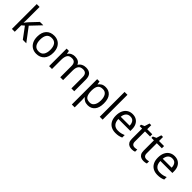

<svg xmlns="http://www.w3.org/2000/svg" viewBox="321 -2338 4156 4156"><g transform="rotate(45 2398.5 -260.0)"><path d="M172 -363Q172 -347 170.5 -321Q169 -295 168 -276H172Q178 -284 190 -299Q202 -314 214.5 -329.5Q227 -345 236 -355L407 -536H510L293 -307L525 0H419L233 -250L172 -197V0H85V-760H172Z M1085 -269Q1085 -136 1017.5 -63Q950 10 835 10Q764 10 708.5 -22.5Q653 -55 621 -117.5Q589 -180 589 -269Q589 -402 656 -474Q723 -546 838 -546Q911 -546 966.5 -513.5Q1022 -481 1053.5 -419.5Q1085 -358 1085 -269ZM680 -269Q680 -174 717.5 -118.5Q755 -63 837 -63Q918 -63 956 -118.5Q994 -174 994 -269Q994 -364 956 -418Q918 -472 836 -472Q754 -472 717 -418Q680 -364 680 -269Z M1812 -546Q1903 -546 1948 -499.5Q1993 -453 1993 -349V0H1906V-345Q1906 -472 1797 -472Q1719 -472 1685.5 -427Q1652 -382 1652 -296V0H1565V-345Q1565 -472 1455 -472Q1374 -472 1343 -422Q1312 -372 1312 -278V0H1224V-536H1295L1308 -463H1313Q1338 -505 1380.5 -525.5Q1423 -546 1471 -546Q1597 -546 1635 -456H1640Q1667 -502 1713.5 -524Q1760 -546 1812 -546Z M2414 -546Q2513 -546 2573.5 -477Q2634 -408 2634 -269Q2634 -132 2573.5 -61Q2513 10 2413 10Q2351 10 2310.5 -13.5Q2270 -37 2247 -68H2241Q2243 -51 2245 -25Q2247 1 2247 20V240H2159V-536H2231L2243 -463H2247Q2271 -498 2310 -522Q2349 -546 2414 -546ZM2398 -472Q2316 -472 2282.5 -426Q2249 -380 2247 -286V-269Q2247 -170 2279.5 -116.5Q2312 -63 2400 -63Q2449 -63 2480.5 -90Q2512 -117 2527.5 -163.5Q2543 -210 2543 -270Q2543 -362 2507.5 -417Q2472 -472 2398 -472Z M2862 0H2774V-760H2862Z M3239 -546Q3308 -546 3357.5 -516Q3407 -486 3433.5 -431.5Q3460 -377 3460 -304V-251H3093Q3095 -160 3139.5 -112.5Q3184 -65 3264 -65Q3315 -65 3354.5 -74.5Q3394 -84 3436 -102V-25Q3395 -7 3355 1.5Q3315 10 3260 10Q3184 10 3125.5 -21Q3067 -52 3034.5 -113.5Q3002 -175 3002 -264Q3002 -352 3031.5 -415Q3061 -478 3114.5 -512Q3168 -546 3239 -546ZM3238 -474Q3175 -474 3138.5 -433.5Q3102 -393 3095 -321H3368Q3367 -389 3336 -431.5Q3305 -474 3238 -474Z M3775 -62Q3795 -62 3816 -65.5Q3837 -69 3850 -73V-6Q3836 1 3810 5.5Q3784 10 3760 10Q3718 10 3682.5 -4.5Q3647 -19 3625 -55Q3603 -91 3603 -156V-468H3527V-510L3604 -545L3639 -659H3691V-536H3846V-468H3691V-158Q3691 -109 3714.5 -85.5Q3738 -62 3775 -62Z M4136 -62Q4156 -62 4177 -65.5Q4198 -69 4211 -73V-6Q4197 1 4171 5.5Q4145 10 4121 10Q4079 10 4043.5 -4.5Q4008 -19 3986 -55Q3964 -91 3964 -156V-468H3888V-510L3965 -545L4000 -659H4052V-536H4207V-468H4052V-158Q4052 -109 4075.5 -85.5Q4099 -62 4136 -62Z M4525 -546Q4594 -546 4643.5 -516Q4693 -486 4719.5 -431.5Q4746 -377 4746 -304V-251H4379Q4381 -160 4425.5 -112.5Q4470 -65 4550 -65Q4601 -65 4640.5 -74.5Q4680 -84 4722 -102V-25Q4681 -7 4641 1.5Q4601 10 4546 10Q4470 10 4411.5 -21Q4353 -52 4320.5 -113.5Q4288 -175 4288 -264Q4288 -352 4317.5 -415Q4347 -478 4400.5 -512Q4454 -546 4525 -546ZM4524 -474Q4461 -474 4424.5 -433.5Q4388 -393 4381 -321H4654Q4653 -389 4622 -431.5Q4591 -474 4524 -474Z"/></g></svg>

Font: Noto Sans Tifinagh Adrar
Style: Regular
Weight: 400
Designer: JamraPatel
Foundry: JamraPatel LLC
Version: Version 2.006; ttfautohint (v1.8.4.7-5d5b)